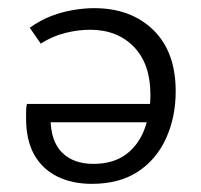

<svg xmlns="http://www.w3.org/2000/svg" viewBox="-20 -443 493 471"><path d="M205 8Q157 8 120.5 -10Q84 -28 64 -63.5Q44 -99 44 -152Q44 -161 44 -170Q44 -179 46 -188H104V-154Q104 -97 132 -69Q160 -41 209 -41Q257 -41 288 -63.5Q319 -86 334 -125Q349 -164 349 -211Q349 -286 308.5 -328Q268 -370 201 -370Q171 -370 139.5 -362Q108 -354 80 -336L53 -375Q80 -394 106.5 -404Q133 -414 160 -418.5Q187 -423 211 -423Q301 -423 356 -369.5Q411 -316 411 -219Q411 -156 387.5 -104Q364 -52 318.5 -22Q273 8 205 8ZM54 -143V-188H376L367 -143Z"/></svg>

Font: Ysabeau Office
Style: Regular
Weight: 400
Designer: Christian Thalmann (Catharsis Fonts)
Version: Version 2.001;gftools[0.9.30]; featfreeze: tnum,lnum,ss02